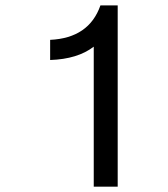

<svg xmlns="http://www.w3.org/2000/svg" viewBox="-20 -696 626 716"><path d="M418.9 0H329.6V-522Q269.5 -475.6 167 -472.2V-547.4Q312 -554.2 354.5 -675.8H418.9Z"/></svg>

Font: Cadman
Style: Regular
Weight: 400
Designer: Paul James MIller
Foundry: High-Logic / Made with FontCreator
Version: Version 2.114;March 28, 2021;FontCreator 13.0.0.2683 64-bit